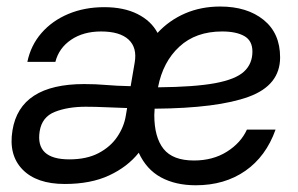

<svg xmlns="http://www.w3.org/2000/svg" viewBox="-20 -547 900 579"><path d="M175.3 7.8Q90.3 7.8 47.9 -35.9Q5.4 -79.6 17.6 -153.8Q40 -293.5 233.9 -293.5Q269 -293.5 299.3 -290.8Q329.6 -288.1 374 -287.1L386.2 -358.4Q394 -403.3 367.7 -427.7Q341.3 -452.1 284.7 -452.1Q231.4 -452.1 194.6 -427.2Q157.7 -402.3 147 -360.4H62.5Q72.8 -410.2 105 -447.3Q137.2 -484.4 186 -504.9Q234.9 -525.4 294.4 -525.4Q353.5 -525.4 394.8 -504.6Q436 -483.9 455.1 -447.8Q490.2 -485.8 538.3 -506.6Q586.4 -527.3 644 -527.3Q725.1 -527.3 774.9 -487.1Q824.7 -446.8 824.7 -374Q824.7 -290 730.5 -255.4Q636.2 -220.7 446.3 -219.2Q445.3 -208 445.3 -200.2Q445.3 -133.3 473.1 -98.1Q501 -63 564.9 -63Q622.1 -63 664.3 -89.6Q706.5 -116.2 724.6 -156.2H811Q782.2 -75.2 719.7 -31.7Q657.2 11.7 570.3 11.7Q509.3 11.7 465.3 -12.2Q421.4 -36.1 398.4 -86.4Q364.7 -43.9 309.3 -18.1Q253.9 7.8 175.3 7.8ZM456.5 -283.7Q566.4 -284.7 628.4 -296.1Q690.4 -307.6 715.8 -331.1Q741.2 -354.5 741.2 -391.6Q741.2 -424.3 716.8 -438.2Q692.4 -452.1 649.9 -452.1Q570.3 -452.1 520.8 -406.2Q471.2 -360.4 456.5 -283.7ZM363.3 -221.2Q331.5 -222.2 299.6 -223.6Q267.6 -225.1 238.3 -225.1Q184.6 -225.1 145.5 -209.7Q106.4 -194.3 99.6 -150.9Q86.4 -66.4 189 -66.4Q241.2 -66.4 277.1 -85.2Q313 -104 333.5 -134.3Q354 -164.6 359.4 -198.2Z"/></svg>

Font: Inter Display
Style: Italic
Weight: 400
Italic angle: -9.39999°
Designer: Rasmus Andersson
Foundry: rsms
Version: Version 4.000;git-a52131595